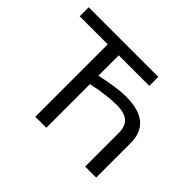

<svg xmlns="http://www.w3.org/2000/svg" viewBox="-146 -917 1147 1147"><g transform="rotate(45 427.0 -344.0)"><path d="M680 0V-281Q680 -341 649.5 -367.5Q619 -394 553 -394Q471 -394 352 -369V0H259V-612H22V-688H610V-612H352V-440Q483 -469 557 -469Q773 -469 773 -291V0Z"/></g></svg>

Font: Libra Sans
Style: Regular
Weight: 400
Foundry: Context Ltd
Version: Version 1.000; ttfautohint (v1.3)